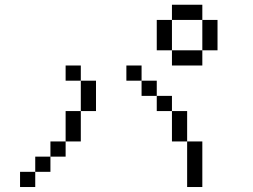

<svg xmlns="http://www.w3.org/2000/svg" viewBox="-20 -832 1040 790"><path d="M812.5 -750H687.5V-812.5H812.5ZM62.5 -125H125V-62.5H62.5ZM125 -187.5H187.5V-125H125ZM187.5 -250H250V-187.5H187.5ZM250 -375H312.5V-250H250ZM250 -562.5H312.5V-500H250ZM312.5 -500H375V-375H312.5ZM500 -562.5H562.5V-500H500ZM562.5 -500H625V-437.5H562.5ZM625 -437.5H687.5V-375H625ZM625 -750H687.5V-625H625ZM687.5 -375H750V-250H687.5ZM687.5 -625H812.5V-562.5H687.5ZM750 -250H812.5V-62.5H750ZM812.5 -750H875V-625H812.5Z"/></svg>

Font: 寒蝉点阵体 16px
Style: Regular
Weight: 400
Designer: Designed by Warren2060
Foundry: ChillType
Version: Version 1.000